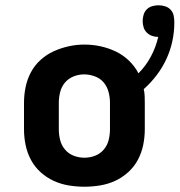

<svg xmlns="http://www.w3.org/2000/svg" viewBox="-20 -700 681 728"><path d="M300 8Q270 8 240 3Q210 -2 183 -14.5Q156 -27 133.5 -47.5Q111 -68 97 -94.5Q83 -121 77 -150.5Q71 -180 71 -210V-310Q71 -340 77 -369.5Q83 -399 97 -425.5Q111 -452 133.5 -472.5Q156 -493 183.5 -505.5Q211 -518 240.5 -524.5Q270 -531 300 -531Q331 -531 361 -524.5Q391 -518 418.5 -505Q446 -492 468.5 -470.5Q491 -449 505 -422Q533 -450 552 -485.5Q571 -521 580 -560Q568 -560 556.5 -564Q545 -568 536.5 -576.5Q528 -585 524.5 -596.5Q521 -608 521 -620Q521 -632 524.5 -644Q528 -656 536.5 -664.5Q545 -673 557 -676.5Q569 -680 581 -680Q594 -680 606.5 -676Q619 -672 627.5 -662.5Q636 -653 638.5 -640.5Q641 -628 641 -615Q641 -579 633.5 -544Q626 -509 611 -476.5Q596 -444 574 -415Q552 -386 525 -362Q528 -349 528.5 -336Q529 -323 529 -310V-210Q529 -180 523 -150.5Q517 -121 503 -94.5Q489 -68 466.5 -47.5Q444 -27 417 -14.5Q390 -2 360 3Q330 8 300 8ZM300 -102Q321 -102 340.5 -109.5Q360 -117 373.5 -133Q387 -149 392 -169Q397 -189 397 -210V-310Q397 -331 391.5 -351.5Q386 -372 373 -387.5Q360 -403 339.5 -410.5Q319 -418 299 -418Q278 -418 258.5 -410Q239 -402 226 -386.5Q213 -371 208 -350.5Q203 -330 203 -310V-210Q203 -189 208 -169Q213 -149 226.5 -133Q240 -117 259.5 -109.5Q279 -102 300 -102Z"/></svg>

Font: Iosevka Custom XBdEx
Style: Regular
Weight: 800
Width: 7
Monospace: yes
Designer: Belleve Invis
Foundry: Belleve Invis
Version: Version 11.2.4; ttfautohint (v1.8.4)